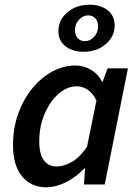

<svg xmlns="http://www.w3.org/2000/svg" viewBox="-20 -780 584 812"><path d="M175 12Q111 12 73 -34.5Q35 -81 35 -167Q35 -238 57 -299Q79 -360 116 -405.5Q153 -451 200.5 -477Q248 -503 299 -503Q335 -503 365.5 -484.5Q396 -466 412 -434H414L435 -491H521L423 0H335L340 -68H337Q303 -32 260 -10Q217 12 175 12ZM219 -76Q251 -76 284.5 -95.5Q318 -115 348 -159L388 -355Q372 -387 350 -401Q328 -415 305 -415Q264 -415 227.5 -383Q191 -351 168.5 -298Q146 -245 146 -182Q146 -128 165.5 -102Q185 -76 219 -76ZM332 -561Q288 -561 257.5 -584Q227 -607 227 -648Q227 -695 264.5 -727.5Q302 -760 360 -760Q405 -760 435 -737Q465 -714 465 -672Q465 -626 427.5 -593.5Q390 -561 332 -561ZM339 -606Q362 -606 378.5 -625Q395 -644 395 -669Q395 -688 384 -701.5Q373 -715 353 -715Q331 -715 314 -696.5Q297 -678 297 -652Q297 -632 308.5 -619Q320 -606 339 -606Z"/></svg>

Font: Source Sans 3 Semibold
Style: Italic
Weight: 600
Italic angle: -11°
Designer: Paul D. Hunt
Foundry: Adobe
Version: Version 3.052;hotconv 1.1.0;makeotfexe 2.6.0